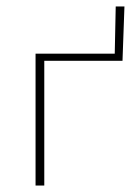

<svg xmlns="http://www.w3.org/2000/svg" viewBox="-20 -574 423 594"><path d="M365 -554 359 -386H117V0H90V-408H335L338 -554Z"/></svg>

Font: Ysabeau Infant Extralight
Style: Regular
Weight: 200
Designer: Christian Thalmann (Catharsis Fonts)
Version: Version 0.003